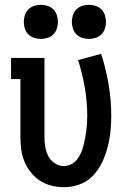

<svg xmlns="http://www.w3.org/2000/svg" viewBox="-20 -771 540 799"><path d="M246 8Q220 8 194 1.5Q168 -5 146.5 -19Q125 -33 108.5 -53.5Q92 -74 82 -98Q72 -122 68.5 -148Q65 -174 65 -200V-442H26V-530H165V-200Q165 -180 168.5 -159.5Q172 -139 181 -121.5Q190 -104 207.5 -92Q225 -80 245 -80Q261 -80 275.5 -87Q290 -94 300 -106.5Q310 -119 316.5 -133.5Q323 -148 327 -163.5Q331 -179 334 -194.5Q337 -210 339 -225.5Q341 -241 342 -257Q343 -273 343 -289Q343 -348 333 -406Q323 -464 305 -521L401 -547Q421 -484 432 -419.5Q443 -355 443 -289Q443 -256 439.5 -222.5Q436 -189 427.5 -157Q419 -125 404.5 -94.5Q390 -64 366.5 -39.5Q343 -15 311 -3.5Q279 8 246 8ZM350 -609Q336 -609 322 -613.5Q308 -618 298 -628Q288 -638 283.5 -652Q279 -666 279 -680Q279 -694 283.5 -708Q288 -722 298 -732Q308 -742 322 -746.5Q336 -751 350 -751Q364 -751 378 -746.5Q392 -742 402 -732Q412 -722 416.5 -708Q421 -694 421 -680Q421 -666 416.5 -652Q412 -638 402 -628Q392 -618 378 -613.5Q364 -609 350 -609ZM150 -609Q136 -609 122 -613.5Q108 -618 98 -628Q88 -638 83.5 -652Q79 -666 79 -680Q79 -694 83.5 -708Q88 -722 98 -732Q108 -742 122 -746.5Q136 -751 150 -751Q164 -751 178 -746.5Q192 -742 202 -732Q212 -722 216.5 -708Q221 -694 221 -680Q221 -666 216.5 -652Q212 -638 202 -628Q192 -618 178 -613.5Q164 -609 150 -609Z"/></svg>

Font: Iosevka Slab Semibold
Style: Regular
Weight: 600
Monospace: yes
Designer: Belleve Invis
Foundry: Belleve Invis
Version: Version 11.1.1; ttfautohint (v1.8.3)